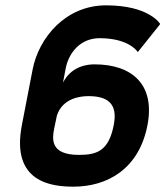

<svg xmlns="http://www.w3.org/2000/svg" viewBox="-20 -688 620 719"><path d="M62 -220C20 -4 175 11 255 11C382 11 500 -55 532 -218C562 -371 475 -447 334 -447C309 -447 249 -442 216 -379L226 -432C238 -492 282 -545 353 -545C465 -545 496 -493 496 -493L580 -598C580 -598 540 -668 377 -668C226 -668 125 -547 102 -427ZM183 -207 193 -255C214 -320 280 -328 311 -328C382 -328 422 -301 406 -220C387 -121 341 -108 275 -108C165 -108 176 -171 183 -207Z"/></svg>

Font: Charger EcoBlack
Style: Obl
Weight: 1000
Designer: Jasper
Foundry: Cannot Into Space Fonts
Version: Version 1.1